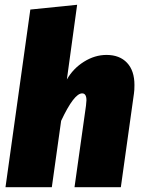

<svg xmlns="http://www.w3.org/2000/svg" viewBox="-20 -784 597 804"><path d="M543 -428Q543 -405 541 -393L486 0H292L340 -341Q342 -359 342 -364Q342 -393 324 -393Q290 -393 236 -278L197 0H3L107 -744L303 -764L260 -451Q286 -497 331.5 -525.5Q377 -554 426 -554Q481 -554 512 -521Q543 -488 543 -428Z"/></svg>

Font: FiraGO Heavy
Style: Italic
Weight: 900
Italic angle: -8°
Designer: bBox Type GmbH
Foundry: bBox Type GmbH
Version: Version 1.001